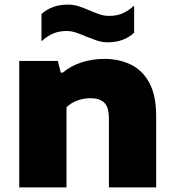

<svg xmlns="http://www.w3.org/2000/svg" viewBox="-20 -813 756 833"><path d="M63.5 0V-548.5H231L243.5 -498H252.5Q286 -526.5 332.8 -542Q379.5 -557.5 432.5 -557.5Q498 -557.5 548.8 -532.2Q599.5 -507 628.5 -452.5Q657.5 -398 657.5 -310.5V0H452.5V-299Q452.5 -349 432 -368Q411.5 -387 372.5 -387Q343.5 -387 315.5 -376.8Q287.5 -366.5 268.5 -347.5V0ZM448 -629.5Q421.5 -629.5 398 -637.8Q374.5 -646 352.5 -655Q332 -664 311.2 -671.2Q290.5 -678.5 268.5 -678.5Q237.5 -678.5 212.2 -668.2Q187 -658 160 -634V-752Q205 -793 274 -793Q300.5 -793 324 -785Q347.5 -777 369.5 -767.5Q390 -758.5 410.8 -751.2Q431.5 -744 453.5 -744Q484.5 -744 509.8 -754.2Q535 -764.5 562 -788.5V-671Q517 -629.5 448 -629.5Z"/></svg>

Font: Encode Sans Exp XBd
Style: Regular
Weight: 800
Width: 7
Designer: Multiple Designers
Foundry: Impallari Type
Version: Version 3.002; ttfautohint (v1.8.3) -l 8 -r 50 -G 200 -x 14 